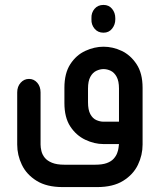

<svg xmlns="http://www.w3.org/2000/svg" viewBox="-20 -586 650 781"><path d="M401 -453Q378 -453 364.5 -469.5Q351 -486 352 -507V-512Q351 -534 364.5 -550Q378 -566 401 -566Q423 -566 436 -550Q449 -534 449 -512V-507Q449 -486 436 -469.5Q423 -453 401 -453ZM464 0H401Q364 0 327 -17.5Q290 -35 266 -71.5Q242 -108 242 -167V-229Q242 -288 266 -325Q290 -362 327 -379Q364 -396 401 -396Q439 -396 475 -379Q511 -362 535.5 -325Q560 -288 560 -229V2Q560 45 541 84.5Q522 124 481 149.5Q440 175 375 175H235Q170 175 129 149.5Q88 124 69 84.5Q50 45 50 2V-210Q50 -234 64 -249.5Q78 -265 98 -265Q118 -265 131.5 -249.5Q145 -234 145 -210V2Q145 14 148.5 28.5Q152 43 162 55.5Q172 68 191.5 76Q211 84 242 84H367Q396 84 414 77.5Q432 71 442 60Q452 49 456.5 37Q461 25 462 16ZM464 -91V-226Q464 -256 454.5 -273.5Q445 -291 430.5 -298Q416 -305 401 -305Q387 -305 372 -298Q357 -291 347.5 -273.5Q338 -256 338 -226V-170Q338 -139 347.5 -121.5Q357 -104 372 -97.5Q387 -91 401 -91Z"/></svg>

Font: Beiruti SemiBold
Style: Regular
Weight: 600
Designer: Arlette Boutros
Foundry: Boutros
Version: Version 1.41